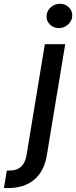

<svg xmlns="http://www.w3.org/2000/svg" viewBox="-117 -776 396 1001"><path d="M116.8 -545.5H223L126.8 35.5Q112.9 117.5 61.1 161Q9.2 204.5 -75.3 204.5Q-89.1 204.5 -96.6 204.2L-81.3 112.9H-64.3Q6.7 112.9 21 34.8ZM189.6 -629.6Q162.3 -629.6 143.3 -648.3Q124.3 -666.9 125.7 -692.8Q126.8 -719.1 147.4 -737.7Q168 -756.4 195.7 -756.4Q223.4 -756.4 242.2 -737.7Q261 -719.1 259.6 -692.8Q258.5 -666.9 237.9 -648.3Q217.3 -629.6 189.6 -629.6Z"/></svg>

Font: Karasuma Gothic
Style: Medium Italic
Weight: 500
Italic angle: 9.39998°
Designer: Rasmus Andersson / Ryoko Nishizuka
Foundry: Genbu
Version: Version 1.00